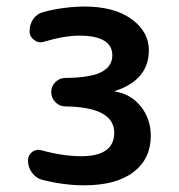

<svg xmlns="http://www.w3.org/2000/svg" viewBox="-20 -550 540 580"><path d="M225.6 -78.1Q324.2 -78.1 325.2 -148.4Q325.2 -226.6 177.7 -228.5Q160.2 -228.5 147.5 -241.2Q134.8 -253.9 134.8 -272Q134.8 -290 147.5 -302.2Q160.2 -314.5 177.7 -314.5Q253.9 -315.4 286.6 -332.5Q319.3 -349.6 319.3 -382.8Q319.3 -441.4 221.7 -442.4Q173.8 -442.4 112.3 -423.8Q96.7 -418.9 83 -429.2Q69.3 -439.5 69.3 -455.1Q69.3 -476.6 80.6 -492.7Q91.8 -508.8 111.3 -513.7Q168.9 -529.3 234.4 -530.3Q325.2 -530.3 377.4 -492.2Q429.7 -454.1 429.7 -398.4Q429.7 -308.6 328.1 -275.4Q326.2 -275.4 326.2 -274.4Q326.2 -273.4 328.1 -273.4Q376 -265.6 405.8 -228Q435.5 -190.4 435.5 -139.6Q435.5 -70.3 383.3 -30.3Q331.1 9.8 234.4 9.8Q172.9 9.8 107.4 -6.8Q88.9 -11.7 76.7 -28.3Q64.5 -44.9 64.5 -65.4Q64.5 -81.1 77.1 -90.8Q89.8 -100.6 106.4 -95.7Q170.9 -78.1 225.6 -78.1Z"/></svg>

Font: Rounded-X Mgen+ 1m medium
Style: Regular
Weight: 500
Designer: [Source Han Sans]
Ryoko NISHIZUKA  (kana & ideographs); Paul D. Hunt (Latin, Greek & Cyrillic); Wenlong ZHANG  (bopomofo
Version: Version 1.059.20150602